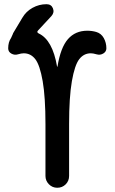

<svg xmlns="http://www.w3.org/2000/svg" viewBox="-20 -885 540 905"><path d="M64.5 -628.9Q48.8 -624 33.7 -632.3Q18.6 -640.6 18.6 -657.2Q18.6 -686.5 32.2 -706.1Q33.2 -708 41 -725.6Q41 -727.5 43 -730.5L85 -800.8Q102.5 -831.1 133.3 -848.1Q164.1 -865.2 199.2 -865.2Q221.7 -865.2 229.5 -845.7Q237.3 -826.2 222.7 -809.6L159.2 -741.2Q151.4 -733.4 162.1 -727.5Q227.5 -697.3 249 -571.3Q249 -570.3 250 -570.3Q251 -570.3 251 -571.3Q265.6 -661.1 300.3 -700.7Q335 -740.2 391.6 -740.2Q413.1 -740.2 433.6 -734.4Q457 -727.5 469.2 -705.6Q481.4 -683.6 481.4 -657.2Q481.4 -641.6 466.8 -632.8Q452.1 -624 435.5 -628.9Q418.9 -633.8 408.2 -633.8Q375 -633.8 353.5 -606Q332 -578.1 318.8 -502.4Q305.7 -426.8 305.7 -299.8V-55.7Q305.7 -32.2 289.6 -16.1Q273.4 0 250 0Q226.6 0 210.4 -16.6Q194.3 -33.2 194.3 -55.7V-299.8Q194.3 -426.8 181.2 -502.4Q168 -578.1 146.5 -606Q125 -633.8 91.8 -633.8Q81.1 -633.8 64.5 -628.9Z"/></svg>

Font: Rounded-X Mgen+ 1m medium
Style: Regular
Weight: 500
Designer: [Source Han Sans]
Ryoko NISHIZUKA  (kana & ideographs); Paul D. Hunt (Latin, Greek & Cyrillic); Wenlong ZHANG  (bopomofo
Version: Version 1.059.20150602